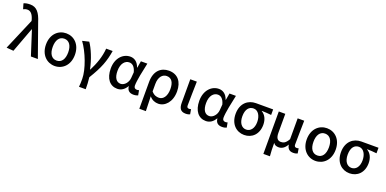

<svg xmlns="http://www.w3.org/2000/svg" viewBox="-5 -1902 6423 3194"><g transform="rotate(20 3206.5 -305.0)"><path d="M141 10 304 -429H309L447 0H570L366 -575C317 -733 257 -810 142 -810C88 -810 58 -802 28 -789L56 -694C77 -705 97 -713 129 -713C186 -713 225 -667 250 -580L255 -559L17 0Z M870 14C1009 14 1126 -92 1126 -275C1126 -459 1009 -564 870 -564C732 -564 614 -459 614 -275C614 -92 732 14 870 14ZM870 -82C781 -82 733 -157 733 -275C733 -392 781 -469 870 -469C959 -469 1007 -392 1007 -275C1007 -157 959 -82 870 -82Z M1371 200H1490C1490 137 1487 59 1478 -8C1615 -230 1664 -364 1694 -551H1579C1568 -403 1517 -264 1450 -134H1445C1411 -301 1338 -475 1275 -564L1158 -536C1271 -384 1377 -110 1377 59C1377 124 1376 151 1371 200Z M1978 14C2047 14 2102 -22 2143 -92H2147C2153 -18 2197 14 2266 14C2302 14 2328 6 2345 -2L2329 -89C2318 -84 2304 -82 2292 -82C2261 -82 2238 -99 2238 -137C2238 -231 2278 -411 2308 -551H2194L2173 -431H2169C2137 -527 2072 -564 2005 -564C1878 -564 1763 -455 1763 -268C1763 -87 1850 14 1978 14ZM2003 -83C1928 -83 1882 -148 1882 -269C1882 -403 1949 -468 2020 -468C2069 -468 2118 -440 2145 -338L2137 -237C2131 -152 2068 -83 2003 -83Z M2439 200H2555C2553 108 2551 35 2547 -60C2593 -5 2649 14 2704 14C2820 14 2931 -95 2931 -284C2931 -458 2843 -564 2688 -564C2549 -564 2439 -472 2439 -276ZM2682 -83C2638 -83 2594 -93 2548 -147V-279C2548 -403 2610 -468 2683 -468C2773 -468 2813 -397 2813 -282C2813 -154 2754 -83 2682 -83Z M3189 14C3225 14 3246 7 3265 -2L3250 -88C3238 -84 3226 -82 3217 -82C3191 -82 3176 -93 3176 -126C3176 -246 3181 -408 3184 -551H3068V-133C3068 -41 3098 14 3189 14Z M3546 14C3615 14 3670 -22 3711 -92H3715C3721 -18 3765 14 3834 14C3870 14 3896 6 3913 -2L3897 -89C3886 -84 3872 -82 3860 -82C3829 -82 3806 -99 3806 -137C3806 -231 3846 -411 3876 -551H3762L3741 -431H3737C3705 -527 3640 -564 3573 -564C3446 -564 3331 -455 3331 -268C3331 -87 3418 14 3546 14ZM3571 -83C3496 -83 3450 -148 3450 -269C3450 -403 3517 -468 3588 -468C3637 -468 3686 -440 3713 -338L3705 -237C3699 -152 3636 -83 3571 -83Z M4224 14C4363 14 4469 -86 4469 -253C4469 -350 4430 -423 4367 -459V-464C4427 -463 4474 -459 4535 -453V-551H4230C4097 -551 3973 -461 3973 -269C3973 -87 4088 14 4224 14ZM4225 -82C4147 -82 4092 -152 4092 -269C4092 -397 4149 -455 4226 -455C4310 -455 4358 -366 4358 -263C4358 -151 4304 -82 4225 -82Z M4635 200H4751C4744 117 4742 66 4742 -34C4765 2 4797 10 4837 10C4892 10 4942 -23 4978 -89H4980C4991 -19 5027 14 5094 14C5129 14 5150 7 5169 -2L5155 -88C5142 -84 5131 -82 5121 -82C5094 -82 5078 -93 5078 -126C5078 -246 5083 -408 5085 -551H4969V-182C4925 -103 4886 -86 4840 -86C4777 -86 4750 -128 4750 -218V-551H4635Z M5486 14C5625 14 5742 -92 5742 -275C5742 -459 5625 -564 5486 -564C5348 -564 5230 -459 5230 -275C5230 -92 5348 14 5486 14ZM5486 -82C5397 -82 5349 -157 5349 -275C5349 -392 5397 -469 5486 -469C5575 -469 5623 -392 5623 -275C5623 -157 5575 -82 5486 -82Z M6089 14C6228 14 6334 -86 6334 -253C6334 -350 6295 -423 6232 -459V-464C6292 -463 6339 -459 6400 -453V-551H6095C5962 -551 5838 -461 5838 -269C5838 -87 5953 14 6089 14ZM6090 -82C6012 -82 5957 -152 5957 -269C5957 -397 6014 -455 6091 -455C6175 -455 6223 -366 6223 -263C6223 -151 6169 -82 6090 -82Z"/></g></svg>

Font: Noto Sans CJK TC Medium
Style: Regular
Weight: 500
Designer: Ryoko NISHIZUKA 西塚涼子 (kana, bopomofo & ideographs); Paul D. Hunt (Latin, Greek & Cyrillic); Sandoll Communications 산돌커뮤니
Foundry: Adobe
Version: Version 2.004;hotconv 1.0.118;makeotfexe 2.5.65603